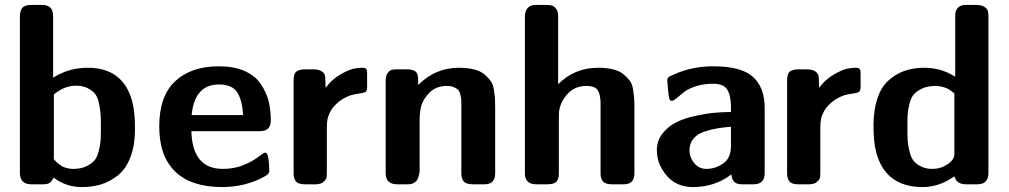

<svg xmlns="http://www.w3.org/2000/svg" viewBox="-20 -742 4061 773"><path d="M60.1 -45.9V-675.8Q60.1 -697.8 69.6 -710Q79.1 -722.2 106 -722.2H149.9Q193.8 -722.2 193.8 -678.2V-429.2Q256.8 -469.2 333 -469.2Q476.1 -469.2 512.2 -334Q523.4 -293 523.4 -226.6Q523.4 -224.6 523.4 -223.6Q523.4 -155.3 504.6 -107.7Q485.8 -60.1 453.4 -34.9Q420.9 -9.8 386 0.7Q351.1 11.2 309.1 11.2Q246.1 11.2 195.8 -26.9Q188 -10.7 179.4 -5.4Q170.9 0 151.9 0H106Q60.1 0 60.1 -45.9ZM196.8 -101.1 200.2 -97.2Q204.1 -93.3 205.6 -91.6Q207 -89.8 211.4 -85.9Q215.8 -82 219 -80.1Q222.2 -78.1 227.1 -74.5Q231.9 -70.8 236.6 -69.3Q241.2 -67.9 247.1 -65.9Q252.9 -64 260 -63Q267.1 -62 274.9 -62Q307.1 -62 329.6 -73.5Q352.1 -85 362.5 -98.9Q373 -112.8 378.9 -139.4Q384.8 -166 385.5 -181.4Q386.2 -196.8 386.2 -226.1Q386.2 -231 386.2 -233.9Q386.2 -263.7 385 -281.2Q383.8 -298.8 378.9 -324Q374 -349.1 364 -362.5Q354 -376 334 -386.5Q314 -397 286.1 -397Q239.3 -397 196.8 -361.8Z M621.1 -232.9Q621.1 -355 685.3 -415Q749.5 -475.1 861.3 -475.1Q921.4 -475.1 963.9 -456.5Q1006.3 -438 1028.8 -405.5Q1051.3 -373 1060.8 -336.9Q1070.3 -300.8 1070.3 -256.8Q1070.3 -213.9 1026.4 -213.9H750.5Q754.4 -62 877.4 -62Q921.4 -62 957.8 -76.4Q994.1 -90.8 1017.3 -108.4Q1040.5 -126 1044.4 -127H1048.3L1053.2 -125Q1058.1 -120.1 1060.8 -102.5Q1063.5 -85 1063.5 -69.8L1064.5 -55.2Q1064.5 -42 1048.3 -33.2Q971.2 10.7 875.5 11.2Q750.5 11.2 685.8 -50.8Q621.1 -112.8 621.1 -232.9ZM751.5 -278.8H958.5Q955.6 -336.9 935.5 -369.4Q915.5 -401.9 861.3 -401.9Q763.7 -401.9 751.5 -278.8Z M1162.1 -43V-418Q1162.1 -446.8 1174.6 -454.8Q1187 -462.9 1208 -462.9H1241.2Q1268.1 -462.9 1281.2 -450.2Q1288.1 -442.4 1289.1 -434.1Q1290 -425.8 1291 -388.2Q1314.9 -421.4 1348.9 -441.2Q1382.8 -460.9 1402.3 -465.1Q1421.9 -469.2 1437 -469.2H1438Q1451.2 -469.2 1454.6 -464.1Q1458 -459 1458 -446.8V-391.1Q1458 -379.9 1453.1 -373Q1447.3 -368.2 1426.8 -365.5Q1406.2 -362.8 1390.1 -357.9Q1356 -345.7 1331.1 -320.8Q1306.2 -295.9 1298.8 -263.2Q1295.9 -250 1295.9 -225.1V-49.8Q1295.9 -28.8 1293 -22.5Q1290 -16.1 1277.8 -5.9Q1265.6 0 1250 0H1207Q1180.2 0 1171.1 -12Q1162.1 -23.9 1162.1 -43Z M1532.7 -44.9V-418Q1532.7 -437 1540.8 -448Q1548.8 -459 1557.1 -460.9Q1565.4 -462.9 1577.6 -462.9H1617.7Q1627.4 -462.9 1633.1 -461.9Q1638.7 -460.9 1647.2 -457.5Q1655.8 -454.1 1659.7 -444.6Q1663.6 -435.1 1663.6 -419.9V-399.9Q1732.4 -468.8 1825.7 -469.2Q1861.8 -469.2 1888.2 -462.6Q1914.6 -456.1 1930.2 -442.6Q1945.8 -429.2 1955.3 -416.5Q1964.8 -403.8 1968.3 -381.3Q1971.7 -358.9 1972.7 -345.5Q1973.6 -332 1973.6 -308.1V-43.9Q1973.6 0 1930.7 0H1883.8Q1856.9 0 1847.2 -11.5Q1837.4 -22.9 1837.4 -43.9V-317.9Q1837.4 -333 1836.9 -341.1Q1836.4 -349.1 1833.5 -361.1Q1830.6 -373 1824.7 -379.6Q1818.8 -386.2 1807.1 -391.1Q1795.4 -396 1778.8 -396Q1736.8 -396 1710.7 -370.6Q1684.6 -345.2 1675.8 -314.9Q1669.9 -293 1669.4 -261.2V-53.2Q1669.4 -51.3 1668.9 -47.6Q1668.5 -43.9 1666 -34.4Q1663.6 -24.9 1659.7 -18.1Q1655.8 -11.2 1646.2 -5.6Q1636.7 0 1623.5 0H1579.6Q1532.7 0 1532.7 -44.9Z M2093.3 -43.9V-673.8Q2093.3 -721.7 2137.2 -722.2H2177.2Q2192.4 -722.2 2201.2 -720Q2210 -717.8 2218.5 -707.3Q2227.1 -696.8 2227.1 -676.8V-402.8Q2293 -468.8 2386.2 -469.2Q2422.4 -469.2 2448.7 -462.6Q2475.1 -456.1 2490.7 -442.6Q2506.3 -429.2 2515.9 -416.5Q2525.4 -403.8 2528.8 -381.3Q2532.2 -358.9 2533.2 -345.5Q2534.2 -332 2534.2 -308.1V-43.9Q2534.2 0 2491.2 0H2444.3Q2417.5 0 2407.7 -11.5Q2397.9 -22.9 2397.9 -43.9V-324.2Q2397.9 -360.4 2387 -378.2Q2376 -396 2340.3 -396Q2295.4 -396 2266.4 -365.5Q2237.3 -335 2231 -294.9Q2230 -290 2230 -259.8V-49.8Q2230 -37.6 2229 -31.2Q2228 -24.9 2224.1 -16.4Q2220.2 -7.8 2209.7 -3.9Q2199.2 0 2183.1 0H2139.2Q2093.3 0 2093.3 -43.9Z M2624.5 -137.2Q2624.5 -176.3 2647.7 -205.1Q2670.9 -233.9 2703.4 -250Q2735.8 -266.1 2780.3 -275.6Q2824.7 -285.2 2857.2 -288.1Q2889.6 -291 2922.9 -291V-312Q2922.9 -355 2908.7 -379.9Q2894.5 -404.8 2851.6 -404.8Q2812.5 -404.8 2780.5 -394.3Q2748.5 -383.8 2733.2 -370.8Q2717.8 -357.9 2704.3 -346.9Q2690.9 -335.9 2684.6 -335.9L2680.7 -336.9L2676.8 -339.8Q2673.8 -344.7 2671.4 -364.3Q2668.9 -383.8 2668 -399.9L2666.5 -417Q2666.5 -421.9 2667.2 -424.3Q2668 -426.8 2670.9 -429.9Q2673.8 -433.1 2675.3 -434.1Q2676.8 -435.1 2683.8 -438Q2690.9 -440.9 2694.8 -442.9Q2766.6 -475.1 2851.6 -475.1Q2965.3 -475.1 3012 -432.1Q3058.6 -389.2 3058.6 -308.1V-44.9Q3058.6 0 3013.7 0H2965.8Q2943.8 0 2934.3 -12Q2924.8 -23.9 2924.8 -40Q2858.9 10.7 2770.5 11.2Q2703.6 11.2 2664.1 -34.9Q2624.5 -81.1 2624.5 -137.2ZM2755.9 -137.2Q2755.9 -108.4 2774.9 -85.2Q2793.9 -62 2824.7 -62Q2858.9 -62 2890.9 -83.5Q2922.9 -105 2922.9 -153.8V-231.9Q2892.1 -229 2869.9 -225.6Q2847.7 -222.2 2817.6 -212.6Q2787.6 -203.1 2771.7 -183.6Q2755.9 -164.1 2755.9 -137.2Z M3148.9 -43V-418Q3148.9 -446.8 3161.4 -454.8Q3173.8 -462.9 3194.8 -462.9H3228Q3254.9 -462.9 3268.1 -450.2Q3274.9 -442.4 3275.9 -434.1Q3276.9 -425.8 3277.8 -388.2Q3301.8 -421.4 3335.7 -441.2Q3369.6 -460.9 3389.2 -465.1Q3408.7 -469.2 3423.8 -469.2H3424.8Q3438 -469.2 3441.4 -464.1Q3444.8 -459 3444.8 -446.8V-391.1Q3444.8 -379.9 3439.9 -373Q3434.1 -368.2 3413.6 -365.5Q3393.1 -362.8 3377 -357.9Q3342.8 -345.7 3317.9 -320.8Q3293 -295.9 3285.6 -263.2Q3282.7 -250 3282.7 -225.1V-49.8Q3282.7 -28.8 3279.8 -22.5Q3276.9 -16.1 3264.6 -5.9Q3252.4 0 3236.8 0H3193.8Q3167 0 3158 -12Q3148.9 -23.9 3148.9 -43Z M3496.6 -238.8Q3498.5 -362.8 3554.9 -416Q3611.3 -469.2 3700.7 -469.2Q3769.5 -469.2 3825.7 -433.1V-678.2Q3825.7 -722.2 3869.6 -722.2H3909.7Q3931.6 -722.2 3943.1 -714.6Q3954.6 -707 3957 -698.5Q3959.5 -689.9 3959.5 -676.8V-45.9Q3959.5 0 3914.6 0H3868.7Q3831.5 0 3822.3 -32.2Q3762.2 10.7 3695.3 11.2Q3544.4 11.2 3507.3 -129.9Q3496.6 -171.9 3496.6 -238.8ZM3633.3 -221.2Q3633.3 -193.4 3634.3 -176.8Q3635.3 -160.2 3640.9 -135.5Q3646.5 -110.8 3656.5 -96.9Q3666.5 -83 3686.5 -72.5Q3706.5 -62 3734.4 -62Q3767.6 -62 3794.9 -80.6Q3822.3 -99.1 3822.3 -121.1V-366.2Q3821.3 -366.2 3817.4 -369.6Q3813.5 -373 3809.6 -376Q3805.7 -378.9 3798.6 -383.1Q3791.5 -387.2 3783.9 -389.6Q3776.4 -392.1 3765.9 -394Q3755.4 -396 3744.6 -396Q3713.9 -396 3691.2 -385Q3668.5 -374 3657.5 -360.1Q3646.5 -346.2 3640.9 -321.5Q3635.3 -296.9 3634.3 -282Q3633.3 -267.1 3633.3 -242.2Z"/></svg>

Font: CMU Sans Serif
Style: Bold
Weight: 700
Version: Version 0.7.0